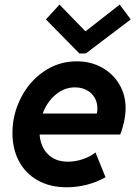

<svg xmlns="http://www.w3.org/2000/svg" viewBox="-20 -793 581 821"><path d="M33.2 -224.6Q33.2 -303.2 69.1 -374Q105 -444.8 168 -487.8Q231 -530.8 308.1 -530.8Q368.2 -530.8 416 -504.2Q463.9 -477.5 490.5 -431.9Q517.1 -386.2 517.1 -331.1Q517.1 -303.2 510.5 -272.5Q503.9 -241.7 494.1 -217.8H149.4Q153.3 -165 185.3 -133.3Q217.3 -101.6 270 -101.6Q302.7 -101.6 335.2 -112.8Q367.7 -124 388.2 -141.1L431.2 -35.2Q395.5 -14.6 352.5 -3.4Q309.6 7.8 265.6 7.8Q194.3 7.8 141.8 -21.5Q89.4 -50.8 61.3 -103.3Q33.2 -155.8 33.2 -224.6ZM394 -307.6Q396.5 -317.4 396.5 -329.1Q396.5 -355.5 384.3 -376Q372.1 -396.5 350.1 -408Q328.1 -419.4 300.8 -419.4Q254.4 -419.4 217.5 -387.9Q180.7 -356.4 162.6 -307.6ZM176.3 -710 234.4 -773.4 343.8 -660.6H347.7L491.7 -773.4L539.1 -710L347.2 -564.5H319.3Z"/></svg>

Font: Reddit Sans Chocolate
Style: Bold Italic
Weight: 700
Italic angle: -11.25°
Designer: Stephen Hutchings
Version: Version 1.013